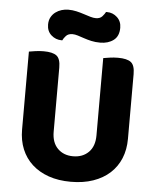

<svg xmlns="http://www.w3.org/2000/svg" viewBox="-58 -886 776 952"><g transform="rotate(5 330.5 -410.0)"><path d="M330 17Q268 17 219.5 0Q171 -17 137 -48Q103 -79 85 -122.5Q67 -166 67 -220V-608Q78 -610 98.5 -613Q119 -616 140 -616Q185 -616 204.5 -601Q224 -586 224 -542V-223Q224 -169 253.5 -139.5Q283 -110 330 -110Q378 -110 407.5 -139.5Q437 -169 437 -223V-608Q448 -610 468.5 -613Q489 -616 510 -616Q555 -616 574.5 -601Q594 -586 594 -542V-220Q594 -166 576 -122.5Q558 -79 524 -48Q490 -17 441 0Q392 17 330 17ZM244 -832Q265 -832 284.5 -827.5Q304 -823 322 -817Q340 -811 355.5 -806.5Q371 -802 383 -802Q404 -802 415 -814.5Q426 -827 431 -837H436Q465 -837 486.5 -817Q508 -797 508 -765Q508 -723 481.5 -703Q455 -683 415 -683Q391 -683 371 -687.5Q351 -692 333.5 -698Q316 -704 301.5 -708.5Q287 -713 275 -713Q254 -713 243 -701Q232 -689 227 -678H223Q194 -678 172 -697.5Q150 -717 150 -750Q150 -771 158.5 -786.5Q167 -802 180.5 -812Q194 -822 210.5 -827Q227 -832 244 -832Z"/></g></svg>

Font: Baloo Paaji 2
Style: Bold
Weight: 700
Designer: Shuchita Grover, Noopur Datye and Ek Type
Foundry: Ek Type
Version: Version 1.640;hotconv 1.0.111;makeotfexe 2.5.65597; ttfautoh